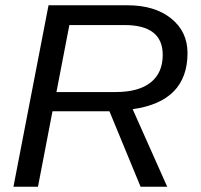

<svg xmlns="http://www.w3.org/2000/svg" viewBox="-20 -708 762 728"><path d="M614 0H513L395 -286H179L124 0H31L164 -688H463Q567 -688 629 -638Q691 -588 691 -507Q691 -323 483 -294ZM194 -359H418Q506 -359 551.5 -395.5Q597 -432 597 -500Q597 -613 452 -613H243Z"/></svg>

Font: Libra Sans
Style: Italic
Weight: 400
Italic angle: -12°
Foundry: Context Ltd
Version: Version 1.002